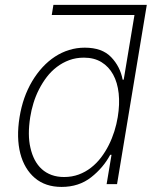

<svg xmlns="http://www.w3.org/2000/svg" viewBox="-20 -747 645 779"><path d="M59.3 -271.3Q66.1 -313.2 78.7 -349.1Q91.3 -384.9 110.4 -417.3Q129.3 -448.9 152.7 -474.3Q176.1 -499.6 203.1 -517.2Q230.1 -534.8 260.5 -544.2Q290.8 -553.6 323.9 -553.6Q394.2 -553.6 430.8 -515.3Q467.7 -476.9 477.6 -423.7H481.9L525.6 -686.1H190L196.7 -727.3H575.6L454.9 0H412.6L432.5 -119H427.2Q399.1 -66.4 349.8 -27.7Q300.1 11.4 229.8 11.4Q164.1 11.4 121.4 -24.9Q100.1 -43 85.2 -68.2Q70.3 -93.4 62.3 -124.6Q54.3 -155.9 53.4 -192.8Q52.6 -229.8 59.3 -271.3ZM103.3 -148.1Q109.4 -120.4 120.9 -98.4Q132.5 -76.3 149.5 -60.9Q166.5 -45.5 189.3 -37.1Q212 -28.8 240.1 -28.8Q272 -28.8 299.4 -38.9Q326.7 -49 349.4 -66.8Q372.2 -84.5 390.1 -108.1Q408 -131.7 421.5 -158.7Q435 -185.7 444.1 -214.7Q453.1 -243.6 457.7 -271.7Q466.3 -323.9 461.5 -368.1Q456.7 -412.3 439.1 -444.4Q421.5 -476.6 391.7 -494.9Q361.9 -513.1 320.3 -513.1Q288.4 -513.1 261 -503Q233.7 -492.9 210.8 -475.5Q187.9 -458.1 169.9 -434.7Q152 -411.2 138.3 -384.4Q124.6 -357.6 115.8 -328.7Q106.9 -299.7 102.6 -271.7Q91.3 -198.9 103.3 -148.1Z"/></svg>

Font: Inter P Extra Light
Style: Italic
Weight: 200
Italic angle: 9.39999°
Designer: Rasmus Andersson
Foundry: rsms
Version: Version 3.018;git-588b23468